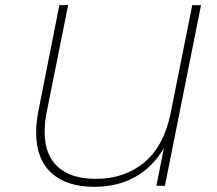

<svg xmlns="http://www.w3.org/2000/svg" viewBox="-20 -720 839 744"><path d="M759 -700 619 0H586L615 -146Q571 -71 502.5 -33.5Q434 4 345 4Q238 4 179 -50Q120 -104 120 -207Q120 -246 129 -291L210 -700H244L162 -291Q153 -248 153 -210Q153 -120 204 -73.5Q255 -27 351 -27Q463 -27 539 -90.5Q615 -154 641 -280L725 -700Z"/></svg>

Font: Montserrat Alternates ExLight
Style: Italic
Weight: 275
Italic angle: -11.3°
Designer: Julieta Ulanovsky
Foundry: Julieta Ulanovsky
Version: Version 7.200